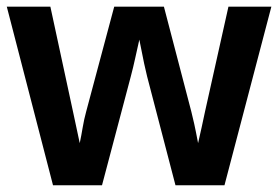

<svg xmlns="http://www.w3.org/2000/svg" viewBox="-23 -548 823 568"><path d="M363.8 -321.3 278.8 0H133.8L-2.9 -528.3H126L193.4 -215.8Q198.2 -193.4 203.1 -170.4Q208 -147.5 212.9 -124.5Q217.8 -147.9 221.7 -171.4Q225.6 -194.8 231.9 -217.8L314.9 -528.3H461.9L543 -217.8Q546.4 -205.1 551.5 -181.9Q556.6 -158.7 563 -124.5Q568.4 -147.9 573.5 -171.1Q578.6 -194.3 583.5 -217.8L652.8 -528.3H779.8L641.1 0H496.1L412.1 -322.3Q409.2 -333.5 403.3 -360.6Q397.5 -387.7 389.2 -430.7Q382.8 -403.3 377 -376Q371.1 -348.6 363.8 -321.3Z"/></svg>

Font: Arimo
Style: Bold
Weight: 700
Designer: Steve Matteson
Foundry: Monotype Imaging Inc.
Version: Version 1.33